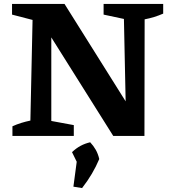

<svg xmlns="http://www.w3.org/2000/svg" viewBox="-20 -689 859 973"><path d="M505 -669H807V-620Q784 -610 761.5 -603Q739 -596 713 -591L712 0H554L207 -552L240 -562V-76L354 -55V0H43V-49Q65 -59 87.5 -66Q110 -73 134 -78L145 -588L41 -615V-669H307L649 -124L618 -115L608 -593L505 -615ZM352 257 373 99 483 117Q467 155 445.5 191.5Q424 228 396 264ZM387 168 345 82Q366 62 388.5 50Q411 38 437 32Q454 50 465.5 70.5Q477 91 483 117Z"/></svg>

Font: Piazzolla Thin ExtraBold
Style: Regular
Weight: 800
Version: Version 2.005